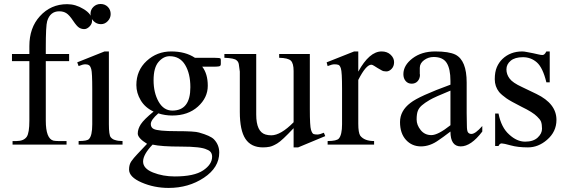

<svg xmlns="http://www.w3.org/2000/svg" viewBox="-20 -714 2803 948"><path d="M206.1 -412.1V-118.2Q206.1 -29.3 244.1 -19.5Q254.9 -17.6 267.6 -17.6H308.6V0H42V-17.6H61.5Q97.7 -17.6 112.3 -39.1Q125 -58.6 125 -118.2V-412.1H39.1V-447.3H125V-486.3Q125 -577.1 176.8 -633.8Q230.5 -693.4 311.5 -693.4Q353.5 -693.4 391.6 -669.9Q434.6 -644.5 434.6 -611.3Q434.6 -595.7 421.9 -583Q409.2 -570.3 396 -570.3Q382.8 -570.3 371.1 -577.1Q359.4 -584 340.8 -611.8Q322.3 -639.6 307.6 -648.9Q293 -658.2 272.5 -658.2Q227.5 -658.2 212.9 -609.4Q206.1 -586.9 206.1 -478.5V-447.3H321.3V-412.1Z M476.6 -694.3Q498 -694.3 512.2 -680.2Q526.4 -666 526.4 -644.5Q526.4 -625 512.2 -609.9Q498 -594.7 478.5 -594.7Q457 -594.7 441.9 -609.9Q426.8 -625 426.8 -645.5Q426.8 -666 441.4 -680.2Q456.1 -694.3 476.6 -694.3ZM517.6 -460V-100.6Q517.6 -46.9 526.9 -36.1Q536.1 -25.4 548.8 -22.5Q562.5 -17.6 585 -17.6V0H368.2V-17.6Q410.2 -17.6 418.9 -27.3Q435.5 -43 435.5 -100.6V-273.4Q435.5 -355.5 430.7 -372.1Q425.8 -388.7 419.9 -391.6Q413.1 -396.5 401.4 -396.5Q388.7 -396.5 368.2 -387.7L361.3 -406.2L496.1 -460Z M706.1 -3.9Q660.2 -32.2 660.2 -54.7Q660.2 -77.1 675.3 -100.6Q690.4 -124 738.3 -163.1Q696.3 -182.6 674.8 -218.8Q653.3 -254.9 653.3 -293.9Q653.3 -366.2 704.1 -413.1Q754.9 -460 825.2 -460Q895.5 -460 942.4 -428.7H1037.1Q1068.4 -428.7 1069.3 -424.3Q1070.3 -419.9 1070.3 -418V-408.2V-397.5Q1070.3 -394.5 1067.9 -389.6Q1065.4 -384.8 1037.1 -384.8H978.5Q1005.9 -349.6 1005.9 -290.5Q1005.9 -231.4 957 -187.5Q908.2 -143.6 830.1 -143.6Q794.9 -143.6 761.7 -154.3Q724.6 -122.1 724.6 -101.6Q724.6 -84 739.3 -77.1Q760.7 -66.4 851.6 -66.4Q942.4 -66.4 962.9 -59.6Q1018.6 -43.9 1036.1 -26.4Q1062.5 1 1062.5 39.1Q1062.5 113.3 986.8 163.6Q911.1 213.9 812.5 213.9Q741.2 213.9 679.2 187Q617.2 160.2 617.2 123Q617.2 98.6 628.4 82.5Q639.6 66.4 657.7 47.4Q675.8 28.3 706.1 -3.9ZM817.4 -436.5Q787.1 -436.5 762.7 -408.2Q738.3 -379.9 738.3 -317.9Q738.3 -255.9 763.2 -211.9Q788.1 -168 831.1 -168Q919.9 -168 919.9 -283.2Q919.9 -350.6 894 -393.6Q868.2 -436.5 817.4 -436.5ZM733.4 0Q686.5 48.8 686.5 83.5Q686.5 118.2 735.4 137.7Q784.2 157.2 842.8 157.2Q938.5 157.2 982.9 127.4Q1027.3 97.7 1027.3 59.6Q1027.3 33.2 1001 24.4Q973.6 9.8 874.5 9.8Q775.4 9.8 733.4 0Z M1319.3 -45.9Q1366.2 -45.9 1429.7 -110.4V-363.3Q1429.7 -401.4 1416 -414.6Q1402.3 -427.7 1358.4 -428.7V-447.3H1509.8V-175.8Q1509.8 -90.8 1515.6 -72.8Q1521.5 -54.7 1528.3 -52.2Q1535.2 -49.8 1546.9 -49.8Q1558.6 -49.8 1579.1 -58.6L1585.9 -42L1452.1 13.7H1429.7V-81.1Q1372.1 -19.5 1349.1 -5.9Q1326.2 7.8 1311 10.7Q1295.9 13.7 1278.3 13.7Q1219.7 13.7 1191.9 -28.3Q1164.1 -70.3 1164.1 -161.1V-360.4Q1163.1 -368.2 1159.2 -396.5Q1157.2 -409.2 1148.4 -416Q1137.7 -426.8 1087.9 -428.7V-447.3H1245.1V-148.4Q1245.1 -63.5 1291 -49.8Q1304.7 -45.9 1319.3 -45.9Z M1813.5 -394.5Q1787.1 -394.5 1749 -319.3V-103.5Q1749 -58.6 1758.8 -43.9Q1779.3 -17.6 1827.1 -17.6V0H1597.7V-17.6Q1642.6 -17.6 1653.3 -30.3Q1668.9 -48.8 1668.9 -100.6V-274.4Q1668.9 -359.4 1663.1 -376Q1658.2 -391.6 1650.4 -394Q1642.6 -396.5 1630.9 -396.5Q1619.1 -396.5 1597.7 -387.7L1592.8 -406.2L1728.5 -460H1749V-360.4Q1803.7 -460 1864.3 -460Q1891.6 -460 1908.7 -443.8Q1925.8 -427.7 1925.8 -407.2Q1925.8 -386.7 1913.6 -374Q1901.4 -361.3 1887.7 -361.3Q1873 -361.3 1865.2 -366.2Q1854.5 -372.1 1844.7 -377.9Q1835 -383.8 1826.7 -389.2Q1818.4 -394.5 1813.5 -394.5Z M2307.6 -52.7Q2327.1 -52.7 2361.3 -91.8V-64.5Q2305.7 8.8 2254.9 8.8Q2204.1 8.8 2204.1 -64.5Q2163.1 -33.2 2146.5 -22.5Q2103.5 8.8 2058.6 8.8Q2013.7 8.8 1984.4 -23.4Q1955.1 -55.7 1955.1 -111.3Q1955.1 -167 2006.8 -206.1Q2048.8 -239.3 2204.1 -295.9V-314.5Q2204.1 -374 2185.5 -403.3Q2167 -432.6 2121.1 -432.6Q2094.7 -432.6 2073.7 -417Q2052.7 -401.4 2052.7 -378.9V-347.7L2053.7 -345.7Q2053.7 -326.2 2042.5 -313.5Q2031.2 -300.8 2012.7 -300.8Q1994.1 -300.8 1982.9 -314Q1971.7 -327.1 1971.7 -347.7Q1971.7 -391.6 2016.6 -425.8Q2061.5 -460 2128.9 -460Q2196.3 -460 2228.5 -444.3Q2284.2 -416 2284.2 -306.6V-155.3L2285.2 -94.7Q2285.2 -67.4 2291 -60.1Q2296.9 -52.7 2307.6 -52.7ZM2204.1 -95.7V-266.6Q2125 -234.4 2101.1 -220.2Q2077.1 -206.1 2063 -193.8Q2048.8 -181.6 2043 -166.5Q2037.1 -151.4 2037.1 -124Q2037.1 -96.7 2057.1 -71.8Q2077.1 -46.9 2109.9 -46.9Q2142.6 -46.9 2204.1 -95.7Z M2694.3 -460V-307.6H2677.7Q2660.2 -379.9 2630.9 -405.8Q2601.6 -431.6 2562 -431.6Q2522.5 -431.6 2501.5 -414.1Q2480.5 -396.5 2480.5 -371.6Q2480.5 -346.7 2496.1 -326.2Q2510.7 -305.7 2557.6 -284.2L2628.9 -250Q2727.5 -202.1 2727.5 -122.1Q2727.5 -63.5 2680.7 -23.4Q2637.7 13.7 2586.9 13.7Q2537.1 13.7 2502 3.9Q2466.8 -5.9 2457 -5.9Q2447.3 -5.9 2441.4 6.8H2424.8V-153.3H2441.4Q2455.1 -84 2494.1 -49.8Q2532.2 -14.6 2572.8 -14.6Q2613.3 -14.6 2634.8 -34.7Q2656.2 -54.7 2656.2 -78.1Q2656.2 -99.6 2651.4 -113.3Q2646.5 -125 2631.8 -138.7Q2610.4 -160.2 2555.7 -186.5Q2500 -214.8 2480.5 -228.5Q2457 -245.1 2444.3 -259.8Q2422.9 -287.1 2422.9 -322.8Q2422.9 -358.4 2433.1 -382.3Q2443.4 -406.2 2460.9 -422.9Q2500 -460 2558.6 -460Q2568.4 -460 2582 -457L2612.3 -451.2Q2626 -448.2 2638.7 -445.3Q2651.4 -442.4 2657.7 -442.4Q2664.1 -442.4 2668 -446.3Q2671.9 -449.2 2677.7 -460Z"/></svg>

Font: Menaion Unicode
Style: Regular
Weight: 400
Designer: Aleksandr Andreev
Foundry: Ponomar Technologies, Inc.
Version: 2.0